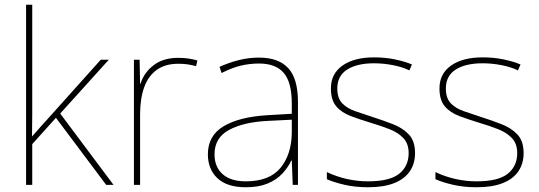

<svg xmlns="http://www.w3.org/2000/svg" viewBox="-20 -780 2276 810"><path d="M116 -385Q116 -337 116 -294Q116 -251 115 -203H114Q126 -216 134.5 -226Q143 -236 152 -246Q161 -256 172 -268L405 -528H439L234 -301L459 0H428L216 -283L116 -172V0H90V-760H116Z M732 -536Q756 -536 775.5 -533Q795 -530 813 -525L807 -501Q788 -506 771.5 -508.5Q755 -511 732 -511Q677 -511 641 -485Q605 -459 588 -411Q571 -363 571 -297V0H545V-528H569L571 -427H573Q587 -473 627.5 -504.5Q668 -536 732 -536Z M1073 -537Q1155 -537 1196 -492.5Q1237 -448 1237 -350V0H1215L1211 -103H1209Q1195 -73 1170.5 -47Q1146 -21 1108.5 -5.5Q1071 10 1017 10Q938 10 897.5 -28Q857 -66 857 -129Q857 -208 923.5 -247.5Q990 -287 1108 -294L1211 -300V-343Q1211 -433 1177 -472.5Q1143 -512 1073 -512Q1033 -512 995.5 -503Q958 -494 915 -472L906 -498Q946 -516 987.5 -526.5Q1029 -537 1073 -537ZM1110 -270Q1008 -265 946.5 -232Q885 -199 885 -129Q885 -76 919 -45.5Q953 -15 1017 -15Q1117 -15 1163.5 -72Q1210 -129 1211 -220V-275Z M1731 -134Q1731 -90 1709 -57.5Q1687 -25 1643 -7.5Q1599 10 1533 10Q1478 10 1433 -0.5Q1388 -11 1359 -24V-54Q1399 -35 1443 -25Q1487 -15 1533 -15Q1624 -15 1664 -47Q1704 -79 1704 -134Q1704 -173 1682.5 -196.5Q1661 -220 1624.5 -234.5Q1588 -249 1544 -262Q1498 -276 1459.5 -290.5Q1421 -305 1398.5 -331.5Q1376 -358 1376 -407Q1376 -469 1425 -503.5Q1474 -538 1558 -538Q1605 -538 1646 -529.5Q1687 -521 1718 -508L1707 -483Q1679 -497 1638.5 -505Q1598 -513 1558 -513Q1486 -513 1444.5 -486.5Q1403 -460 1403 -407Q1403 -366 1423.5 -344.5Q1444 -323 1478.5 -311Q1513 -299 1553 -286Q1597 -272 1638 -256Q1679 -240 1705 -212.5Q1731 -185 1731 -134Z M2189 -134Q2189 -90 2167 -57.5Q2145 -25 2101 -7.5Q2057 10 1991 10Q1936 10 1891 -0.5Q1846 -11 1817 -24V-54Q1857 -35 1901 -25Q1945 -15 1991 -15Q2082 -15 2122 -47Q2162 -79 2162 -134Q2162 -173 2140.5 -196.5Q2119 -220 2082.5 -234.5Q2046 -249 2002 -262Q1956 -276 1917.5 -290.5Q1879 -305 1856.5 -331.5Q1834 -358 1834 -407Q1834 -469 1883 -503.5Q1932 -538 2016 -538Q2063 -538 2104 -529.5Q2145 -521 2176 -508L2165 -483Q2137 -497 2096.5 -505Q2056 -513 2016 -513Q1944 -513 1902.5 -486.5Q1861 -460 1861 -407Q1861 -366 1881.5 -344.5Q1902 -323 1936.5 -311Q1971 -299 2011 -286Q2055 -272 2096 -256Q2137 -240 2163 -212.5Q2189 -185 2189 -134Z"/></svg>

Font: Noto Sans Cham Thin
Style: Regular
Weight: 250
Version: Version 2.002